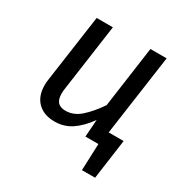

<svg xmlns="http://www.w3.org/2000/svg" viewBox="-157 -655 901 934"><g transform="rotate(30 293.0 -188.5)"><path d="M534 -74 503 150H429L435 0H362L369 -97Q330 -43 288.5 -15.5Q247 12 195 12Q134 12 99.5 -22.5Q65 -57 65 -118Q65 -135 68 -153L121 -527H212L160 -157Q157 -139 157 -124Q157 -90 171.5 -75Q186 -60 215 -60Q260 -60 298.5 -94Q337 -128 375 -184L423 -527H514L450 -74Z"/></g></svg>

Font: FiraGO
Style: Italic
Weight: 400
Italic angle: -8°
Designer: bBox Type GmbH
Foundry: bBox Type GmbH
Version: Version 1.001